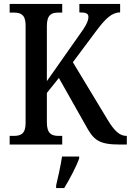

<svg xmlns="http://www.w3.org/2000/svg" viewBox="-20 -734 664 975"><path d="M29 0H296V-44H278C243 -44 218 -54 218 -113V-262L279 -338L414 -99C456 -21 482 0 591 0H624V-44H621C588 -44 560 -70 527 -125L350 -418L471 -580C514 -637 547 -671 590 -671V-714H383V-671C416 -671 429 -666 429 -648C429 -627 416 -601 379 -551L218 -322V-601C218 -660 242 -670 276 -670H296V-714H29V-670H51C85 -670 110 -660 110 -605V-109C110 -53 84 -44 50 -44H29ZM265 208V221H306C332 179 367 113 382 71V61H295C288 109 275 164 265 208Z"/></svg>

Font: Noto Serif Condensed Medium
Style: Regular
Weight: 500
Width: 3
Designer: Monotype Design Team
Foundry: Monotype Imaging Inc.
Version: Version 2.015